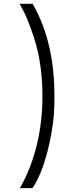

<svg xmlns="http://www.w3.org/2000/svg" viewBox="-20 -770 328 1014"><path d="M152.3 -750H84C90.8 -737.3 97.7 -724.6 104.5 -710.9C119.1 -682.6 129.9 -653.3 141.6 -623C146.5 -607.4 152.3 -591.8 158.2 -575.2C191.4 -475.6 204.1 -367.2 204.1 -261.7C204.1 -94.7 168.9 77.1 85 223.6H151.4C216.8 128.9 253.9 -44.9 264.6 -164.1C266.6 -196.3 267.6 -229.5 267.6 -263.7C267.6 -431.6 237.3 -603.5 152.3 -750Z"/></svg>

Font: My Font
Style: Regular
Weight: 400
Designer: Alfredo Marco Pradil
Version: Version 0.001